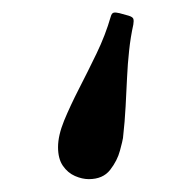

<svg xmlns="http://www.w3.org/2000/svg" viewBox="-20 -132 308 306"><path d="M156.5 -105.5Q148 -76 134 -47Q120 -18 106 9.2Q92 36.5 82.2 60.2Q72.5 84 72.5 102.5Q72.5 121 80.2 132.2Q88 143.5 99.5 148.5Q111 153.5 121.5 153.5Q144 153.5 155.5 138.8Q167 124 171.2 108Q175.5 92 176 88Q179 61.5 180.2 37.5Q181.5 13.5 182.5 -8.5Q183.5 -30.5 185.8 -51.5Q188 -72.5 192.5 -93Q193.5 -99 192.5 -102Q191.5 -105 185 -107L170.5 -111Q164.5 -112.5 161.2 -111.8Q158 -111 156.5 -105.5Z"/></svg>

Font: Besley
Style: Regular
Weight: 400
Designer: Owen Earl
Foundry: indestructible type*
Version: Version 4.000